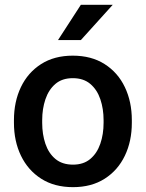

<svg xmlns="http://www.w3.org/2000/svg" viewBox="-20 -770 607 800"><path d="M38.1 -258.3V-269.5Q38.1 -346.2 67.1 -407Q96.2 -467.8 151.1 -502.9Q206.1 -538.1 283.2 -538.1Q360.8 -538.1 416 -502.9Q471.2 -467.8 500.2 -407Q529.3 -346.2 529.3 -269.5V-258.3Q529.3 -181.6 500.2 -121.1Q471.2 -60.5 416.3 -25.4Q361.3 9.8 284.2 9.8Q206.5 9.8 151.6 -25.4Q96.7 -60.5 67.4 -121.1Q38.1 -181.6 38.1 -258.3ZM155.8 -269.5V-258.3Q155.8 -210.4 169.2 -170.9Q182.6 -131.3 210.9 -107.7Q239.3 -84 284.2 -84Q328.1 -84 356.2 -107.7Q384.3 -131.3 397.9 -170.9Q411.6 -210.4 411.6 -258.3V-269.5Q411.6 -316.4 398.2 -356.2Q384.8 -396 356.4 -420.2Q328.1 -444.3 283.2 -444.3Q238.8 -444.3 210.7 -420.2Q182.6 -396 169.2 -356.2Q155.8 -316.4 155.8 -269.5ZM221.7 -603 316.9 -750H449.7L316.9 -603Z"/></svg>

Font: Vazirmatn RD FD Medium
Style: Regular
Weight: 500
Designer: Saber Rastikerdar
Foundry: Saber Rastikerdar
Version: Version 33.003